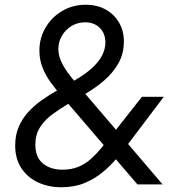

<svg xmlns="http://www.w3.org/2000/svg" viewBox="-20 -777 782 809"><path d="M239 12Q184 12 140 -8.5Q96 -29 70 -68.5Q44 -108 44 -164Q44 -209 59.5 -244Q75 -279 100 -306Q125 -333 155.5 -354.5Q186 -376 216 -393L294 -438Q339 -464 368 -490.5Q397 -517 410.5 -544Q424 -571 424 -598Q424 -636 400.5 -659.5Q377 -683 339 -683Q307 -683 281.5 -667.5Q256 -652 241 -626.5Q226 -601 226 -571Q226 -545 237 -520Q248 -495 264.5 -472.5Q281 -450 299 -429L665 0H559L234 -379Q214 -402 193.5 -430Q173 -458 159.5 -491.5Q146 -525 146 -564Q146 -616 171.5 -660Q197 -704 241.5 -730.5Q286 -757 341 -757Q389 -757 425 -737Q461 -717 481.5 -682Q502 -647 502 -602Q502 -551 479 -510.5Q456 -470 419.5 -438.5Q383 -407 342 -383L262 -336Q230 -317 199 -294Q168 -271 148.5 -240.5Q129 -210 129 -167Q129 -114 161 -88Q193 -62 243 -62Q281 -62 310 -74Q339 -86 362 -106.5Q385 -127 405 -151Q425 -175 444 -199L578 -369H670L515 -164Q496 -139 470.5 -108.5Q445 -78 411.5 -50.5Q378 -23 335.5 -5.5Q293 12 239 12Z"/></svg>

Font: Plus Jakarta Sans
Style: Italic
Weight: 400
Italic angle: -8°
Designer: Gumpita Rahayu
Foundry: Tokotype
Version: Version 2.006